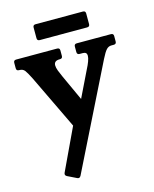

<svg xmlns="http://www.w3.org/2000/svg" viewBox="-115 -657 740 924"><g transform="rotate(-15 254.5 -195.5)"><path d="M225 -11 71 -332Q55 -364 46 -375.5Q37 -387 20 -387H18Q5 -387 5 -400V-427Q5 -440 18 -440H222Q235 -440 235 -427V-400Q235 -387 222 -387H220Q192 -387 192 -364Q192 -353 198 -337Q204 -321 212 -304L295 -123ZM264 -162 334 -306Q344 -325 350 -341.5Q356 -358 356 -369Q356 -387 336 -387H320Q307 -387 307 -400V-427Q307 -440 320 -440H490Q503 -440 503 -427V-400Q503 -387 490 -387H478Q464 -387 453.5 -376Q443 -365 427 -333L172 181Q165 193 154 187L109 165Q97 159 102 147L208 -78ZM401 -514Q401 -501 388 -501H152Q139 -501 139 -514V-567Q139 -580 152 -580H388Q401 -580 401 -567Z"/></g></svg>

Font: Young Serif Light
Style: Regular
Weight: 300
Designer: Bastien Sozeau
Foundry: NBR — Bastien Sozeau
Version: Version 5.001